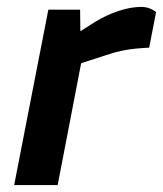

<svg xmlns="http://www.w3.org/2000/svg" viewBox="-20 -536 472 556"><path d="M21 0 120 -508H212L213 -419L185 -428L256 -473Q289 -493 324 -504.5Q359 -516 389 -516Q413 -516 432 -501L412 -398Q391 -397 371 -395Q351 -393 330 -388.5Q309 -384 283 -375L215 -353L147 0Z"/></svg>

Font: REM Medium
Style: Italic
Weight: 500
Italic angle: -11°
Designer: Octavio Pardo
Foundry: Ashler Design
Version: Version 1.005;gftools[0.9.28]